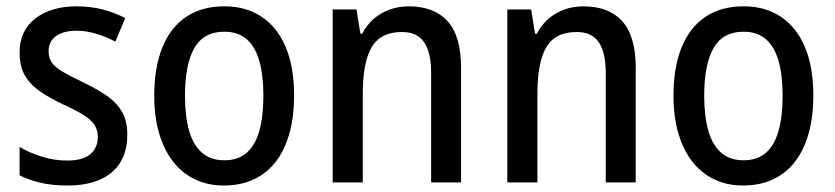

<svg xmlns="http://www.w3.org/2000/svg" viewBox="-20 -568 2600 598"><path d="M376.5 -148.4Q376.5 -97.2 354.5 -61.8Q332.5 -26.4 290.8 -8.3Q249 9.8 189.5 9.8Q142.6 9.8 106.2 1.2Q69.8 -7.3 41 -22V-110.4Q69.8 -92.8 109.6 -80.3Q149.4 -67.9 188.5 -67.9Q237.8 -67.9 261.2 -87.6Q284.7 -107.4 284.7 -142.1Q284.7 -162.1 275.1 -177.7Q265.6 -193.4 242.4 -208.5Q219.2 -223.6 177.7 -242.2Q135.3 -262.2 104.5 -283.4Q73.7 -304.7 57.4 -333.3Q41 -361.8 41 -404.8Q41 -472.2 89.8 -510.3Q138.7 -548.3 219.2 -548.3Q261.7 -548.3 298.8 -538.8Q335.9 -529.3 370.1 -511.7L339.4 -438.5Q311 -453.1 280.5 -462.6Q250 -472.2 218.3 -472.2Q176.8 -472.2 154.1 -455.3Q131.3 -438.5 131.3 -408.7Q131.3 -387.7 141.6 -373Q151.9 -358.4 175.8 -344.2Q199.7 -330.1 240.2 -311Q281.7 -291 312.3 -270Q342.8 -249 359.6 -220.5Q376.5 -191.9 376.5 -148.4Z M896 -270Q896 -206.1 881.8 -154.3Q867.7 -102.5 840.1 -65.9Q812.5 -29.3 771.5 -9.8Q730.5 9.8 676.8 9.8Q626.5 9.8 586.4 -9.8Q546.4 -29.3 518.3 -65.7Q490.2 -102.1 475.3 -153.8Q460.4 -205.6 460.4 -270Q460.4 -357.9 485.6 -420.2Q510.7 -482.4 559.6 -515.4Q608.4 -548.3 679.2 -548.3Q745.6 -548.3 794.4 -516.1Q843.3 -483.9 869.6 -421.9Q896 -359.9 896 -270ZM556.2 -270Q556.2 -205.6 569.1 -160.6Q582 -115.7 609.1 -92.3Q636.2 -68.8 678.7 -68.8Q721.2 -68.8 748 -92Q774.9 -115.2 787.6 -160.2Q800.3 -205.1 800.3 -270Q800.3 -334 787.6 -378.4Q774.9 -422.9 748 -446Q721.2 -469.2 678.2 -469.2Q614.3 -469.2 585.2 -418.2Q556.2 -367.2 556.2 -270Z M1252.9 -548.3Q1332 -548.3 1374 -502Q1416 -455.6 1416 -357.4V0H1322.8V-340.3Q1322.8 -404.3 1301 -436.3Q1279.3 -468.3 1232.4 -468.3Q1165.5 -468.3 1137.7 -421.1Q1109.9 -374 1109.9 -275.9V0H1016.1V-538.6H1090.3L1102.5 -462.9H1107.9Q1122.1 -490.2 1144 -509.3Q1166 -528.3 1193.8 -538.3Q1221.7 -548.3 1252.9 -548.3Z M1796.9 -548.3Q1876 -548.3 1918 -502Q1960 -455.6 1960 -357.4V0H1866.7V-340.3Q1866.7 -404.3 1845 -436.3Q1823.2 -468.3 1776.4 -468.3Q1709.5 -468.3 1681.6 -421.1Q1653.8 -374 1653.8 -275.9V0H1560.1V-538.6H1634.3L1646.5 -462.9H1651.9Q1666 -490.2 1688 -509.3Q1710 -528.3 1737.8 -538.3Q1765.6 -548.3 1796.9 -548.3Z M2513.2 -270Q2513.2 -206.1 2499 -154.3Q2484.9 -102.5 2457.3 -65.9Q2429.7 -29.3 2388.7 -9.8Q2347.7 9.8 2293.9 9.8Q2243.7 9.8 2203.6 -9.8Q2163.6 -29.3 2135.5 -65.7Q2107.4 -102.1 2092.5 -153.8Q2077.6 -205.6 2077.6 -270Q2077.6 -357.9 2102.8 -420.2Q2127.9 -482.4 2176.8 -515.4Q2225.6 -548.3 2296.4 -548.3Q2362.8 -548.3 2411.6 -516.1Q2460.4 -483.9 2486.8 -421.9Q2513.2 -359.9 2513.2 -270ZM2173.3 -270Q2173.3 -205.6 2186.3 -160.6Q2199.2 -115.7 2226.3 -92.3Q2253.4 -68.8 2295.9 -68.8Q2338.4 -68.8 2365.2 -92Q2392.1 -115.2 2404.8 -160.2Q2417.5 -205.1 2417.5 -270Q2417.5 -334 2404.8 -378.4Q2392.1 -422.9 2365.2 -446Q2338.4 -469.2 2295.4 -469.2Q2231.4 -469.2 2202.4 -418.2Q2173.3 -367.2 2173.3 -270Z"/></svg>

Font: Open Sans SemiCondensed Medium
Style: Regular
Weight: 500
Width: 4
Designer: Monotype Design Team
Foundry: Monotype Imaging Inc.
Version: Version 3.000